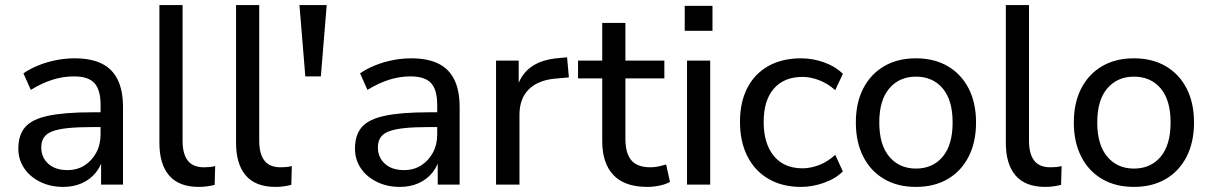

<svg xmlns="http://www.w3.org/2000/svg" viewBox="-20 -725 4753 754"><path d="M228 9Q178 9 137.5 -11Q97 -31 74.5 -65Q52 -99 52 -141Q52 -195 79 -226Q106 -257 170 -270.5Q234 -284 342 -284H389V-226H344Q286 -226 247 -222Q208 -218 185 -209Q162 -200 152 -184.5Q142 -169 142 -146Q142 -107 169.5 -82Q197 -57 245 -57Q283 -57 312 -75.5Q341 -94 358 -125.5Q375 -157 375 -198V-313Q375 -372 351 -398.5Q327 -425 270 -425Q228 -425 186.5 -412Q145 -399 101 -372L72 -437Q98 -455 131.5 -468.5Q165 -482 201.5 -489Q238 -496 272 -496Q337 -496 379 -475.5Q421 -455 442 -412.5Q463 -370 463 -304V0H377V-111H386Q378 -74 356 -47Q334 -20 301.5 -5.5Q269 9 228 9Z M761 9Q683 9 644.5 -35.5Q606 -80 606 -164V-705H697V-171Q697 -137 706.5 -113.5Q716 -90 734.5 -79Q753 -68 781 -68Q792 -68 803.5 -69Q815 -70 825 -73L823 1Q807 5 791.5 7Q776 9 761 9Z M1062 9Q984 9 945.5 -35.5Q907 -80 907 -164V-705H998V-171Q998 -137 1007.5 -113.5Q1017 -90 1035.5 -79Q1054 -68 1082 -68Q1093 -68 1104.5 -69Q1116 -70 1126 -73L1124 1Q1108 5 1092.5 7Q1077 9 1062 9Z M1179 -425 1156 -705H1263L1240 -425Z M1550 9Q1500 9 1459.5 -11Q1419 -31 1396.5 -65Q1374 -99 1374 -141Q1374 -195 1401 -226Q1428 -257 1492 -270.5Q1556 -284 1664 -284H1711V-226H1666Q1608 -226 1569 -222Q1530 -218 1507 -209Q1484 -200 1474 -184.5Q1464 -169 1464 -146Q1464 -107 1491.5 -82Q1519 -57 1567 -57Q1605 -57 1634 -75.5Q1663 -94 1680 -125.5Q1697 -157 1697 -198V-313Q1697 -372 1673 -398.5Q1649 -425 1592 -425Q1550 -425 1508.5 -412Q1467 -399 1423 -372L1394 -437Q1420 -455 1453.5 -468.5Q1487 -482 1523.5 -489Q1560 -496 1594 -496Q1659 -496 1701 -475.5Q1743 -455 1764 -412.5Q1785 -370 1785 -304V0H1699V-111H1708Q1700 -74 1678 -47Q1656 -20 1623.5 -5.5Q1591 9 1550 9Z M1928 0V-487H2017V-371H2007Q2023 -431 2065 -461.5Q2107 -492 2176 -497L2207 -500L2214 -421L2157 -416Q2091 -409 2055.5 -373Q2020 -337 2020 -274V0Z M2522 9Q2433 9 2389 -37.5Q2345 -84 2345 -171V-417H2250V-487H2345V-635H2436V-487H2589V-417H2436V-179Q2436 -124 2459 -96Q2482 -68 2535 -68Q2551 -68 2566.5 -71.5Q2582 -75 2596 -79L2611 -11Q2597 -2 2571.5 3.5Q2546 9 2522 9Z M2669 -604V-702H2778V-604ZM2678 0V-487H2769V0Z M3126 9Q3052 9 2998 -22.5Q2944 -54 2915 -111.5Q2886 -169 2886 -247Q2886 -324 2915 -380Q2944 -436 2998 -466Q3052 -496 3126 -496Q3172 -496 3216.5 -480Q3261 -464 3290 -435L3260 -371Q3231 -397 3197 -410Q3163 -423 3132 -423Q3059 -423 3019 -377Q2979 -331 2979 -246Q2979 -161 3019 -112.5Q3059 -64 3132 -64Q3163 -64 3197 -77Q3231 -90 3260 -117L3290 -52Q3261 -23 3215.5 -7Q3170 9 3126 9Z M3577 9Q3505 9 3452 -22Q3399 -53 3370 -110Q3341 -167 3341 -244Q3341 -321 3370 -377.5Q3399 -434 3452 -465Q3505 -496 3577 -496Q3649 -496 3702 -465Q3755 -434 3784 -377.5Q3813 -321 3813 -244Q3813 -167 3784 -110Q3755 -53 3702 -22Q3649 9 3577 9ZM3577 -63Q3643 -63 3682 -109.5Q3721 -156 3721 -244Q3721 -332 3682 -378Q3643 -424 3577 -424Q3512 -424 3472.5 -378Q3433 -332 3433 -244Q3433 -156 3472.5 -109.5Q3512 -63 3577 -63Z M4085 9Q4007 9 3968.5 -35.5Q3930 -80 3930 -164V-705H4021V-171Q4021 -137 4030.5 -113.5Q4040 -90 4058.5 -79Q4077 -68 4105 -68Q4116 -68 4127.5 -69Q4139 -70 4149 -73L4147 1Q4131 5 4115.5 7Q4100 9 4085 9Z M4433 9Q4361 9 4308 -22Q4255 -53 4226 -110Q4197 -167 4197 -244Q4197 -321 4226 -377.5Q4255 -434 4308 -465Q4361 -496 4433 -496Q4505 -496 4558 -465Q4611 -434 4640 -377.5Q4669 -321 4669 -244Q4669 -167 4640 -110Q4611 -53 4558 -22Q4505 9 4433 9ZM4433 -63Q4499 -63 4538 -109.5Q4577 -156 4577 -244Q4577 -332 4538 -378Q4499 -424 4433 -424Q4368 -424 4328.5 -378Q4289 -332 4289 -244Q4289 -156 4328.5 -109.5Q4368 -63 4433 -63Z"/></svg>

Font: Nunito Sans 12pt Medium
Style: Regular
Weight: 500
Designer: Vernon Adams
Foundry: Vernon Adams
Version: Version 3.101;gftools[0.9.27]